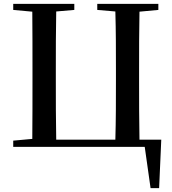

<svg xmlns="http://www.w3.org/2000/svg" viewBox="-20 -755 883 987"><path d="M48 0H724L754 212H798L809 -37H697C695 -139 695 -240 695 -342V-393C695 -496 695 -596 697 -695L794 -704V-735H480V-704L573 -696C576 -596 576 -495 576 -393V-343C576 -240 576 -137 573 -37H269C267 -137 267 -240 267 -342V-393C267 -495 267 -596 269 -696L362 -704V-735H48V-704L146 -695C147 -596 147 -494 147 -393V-342C147 -242 147 -141 146 -41L48 -32Z"/></svg>

Font: Noto Serif CJK JP SemiBold
Style: Regular
Weight: 600
Designer: Ryoko NISHIZUKA 西塚涼子 (kana & ideographs); Frank Grießhammer (Latin, Greek & Cyrillic); Wenlong ZHANG 张文龙 (bopomofo); San
Foundry: Adobe
Version: Version 2.001;hotconv 1.1.0;makeotfexe 2.6.0